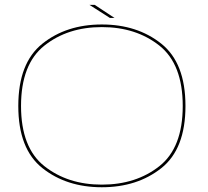

<svg xmlns="http://www.w3.org/2000/svg" viewBox="-20 -784 877 808"><path d="M408.5 4Q557.5 4 659 -76.5Q760.5 -157 760.5 -338Q760.5 -519 659 -600Q557.5 -681 408.5 -681Q259.5 -681 158.2 -600Q57 -519 57 -338Q57 -157 158.5 -76.5Q260 4 408.5 4ZM408.5 -7Q265 -7 166.8 -84.8Q68.5 -162.5 68.5 -338Q68.5 -514 166.8 -592Q265 -670 408.5 -670Q552.5 -670 650.8 -592Q749 -514 749 -338Q749 -162.5 650.8 -84.8Q552.5 -7 408.5 -7ZM442.5 -708.5H462L378.5 -763.5H356.5Z"/></svg>

Font: Anybody Expanded Thin
Style: Regular
Weight: 250
Width: 7
Version: Version 1.113;gftools[0.9.25]